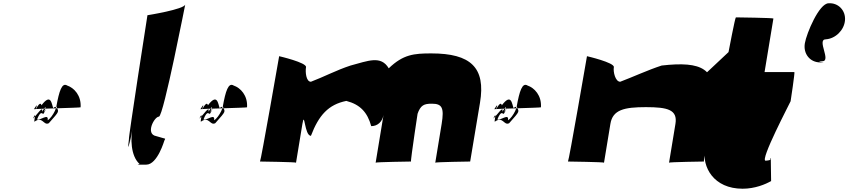

<svg xmlns="http://www.w3.org/2000/svg" viewBox="-20 -986 5178 1172"><path d="M472 -331C469 -328 183 -322 187 -319C221 -374 195 -316 198 -318C229 -377 233 -343 233 -343C292 -421 295 -350 305 -326C346 -361 301 -268 271 -252C278 -298 225 -248 206 -257C231 -319 238 -286 246 -292C280 -353 250 -300 248 -304C276 -367 239 -306 236 -304C247 -349 199 -277 181 -262C206 -316 186 -248 190 -243C241 -280 245 -217 278 -234C349 -314 338 -301 324 -336C341 -430 358 -484 390 -464C432 -450 477 -403 472 -331Z M880 -893C879 -889 762 -136 767 -136C754 -30 776 -139 777 -143C759 -37 790 -209 790 -209C776 -143 777 -34 832 15C804 21 833 19 873 19C942 19 984 -132 983 -127C990 -146 1000 -134 934 -155C865 -167 922 -274 950 -274C978 -274 1116 -989 1111 -959C1106 -929 880 -893 880 -893Z M1488 -331C1485 -328 1199 -322 1203 -319C1237 -374 1211 -316 1214 -318C1245 -377 1249 -343 1249 -343C1308 -421 1311 -350 1321 -326C1362 -361 1317 -268 1287 -252C1294 -298 1241 -248 1222 -257C1247 -319 1254 -286 1262 -292C1296 -353 1266 -300 1264 -304C1292 -367 1255 -306 1252 -304C1263 -349 1215 -277 1197 -262C1222 -316 1202 -248 1206 -243C1257 -280 1261 -217 1294 -234C1365 -314 1354 -301 1340 -336C1357 -430 1374 -484 1406 -464C1448 -450 1493 -403 1488 -331Z M1787 7 1826 -230C1840 -316 1838 -157 1878 -157C1926 -283 1985 -348 2094 -370C2179 -348 2223 -300 2246 -216C2286 -216 2314 -244 2321 -284L2273 7C2274 3 2489 0 2489 0C2484 0 2538 -352 2538 -352C2538 -352 2533 -317 2528 -289C2547 -345 2569 -353 2616 -353C2679 -353 2692 -328 2676 -230L2637 7C2638 3 2850 0 2850 0L2910 -359C2946 -574 2853 -660 2613 -660C2507 -660 2441 -654 2353 -569C2305 -650 2226 -614 2120 -586C2034 -558 1955 -516 1878 -487C1848 -487 1843 -548 1848 -576C1853 -604 1684 -643 1684 -643C1684 -643 1572 0 1567 0C1567 0 1788 3 1787 7Z M3282 -331C3279 -328 2993 -322 2997 -319C3031 -374 3005 -316 3008 -318C3039 -377 3043 -343 3043 -343C3102 -421 3105 -350 3115 -326C3156 -361 3111 -268 3081 -252C3088 -298 3035 -248 3016 -257C3041 -319 3048 -286 3056 -292C3090 -353 3060 -300 3058 -304C3086 -367 3049 -306 3046 -304C3057 -349 3009 -277 2991 -262C3016 -316 2996 -248 3000 -243C3051 -280 3055 -217 3088 -234C3159 -314 3148 -301 3134 -336C3151 -430 3168 -484 3200 -464C3242 -450 3287 -403 3282 -331Z M3667 7 3706 -230C3720 -316 3790 -332 3923 -332C4056 -332 4117 -316 4103 -230L4064 7C4065 3 4277 0 4277 0C4272 0 4326 -352 4326 -352C4362 -567 4264 -614 4019 -586C3933 -558 3843 -516 3766 -487C3736 -487 3722 -548 3727 -576C3732 -604 3563 -643 3563 -643C3563 -643 3452 0 3447 0C3447 0 3668 3 3667 7Z M4654 -5C4614 -1 4805 -363 4806 -368C4807 -373 4833 -546 4829 -546H4647C4653 -580 4701 -873 4701 -873C4702 -877 4477 -880 4472 -880C4467 -880 4428 -672 4427 -668L4297 -546C4272 -546 4223 -377 4223 -377C4223 -377 4325 -373 4324 -368C4323 -363 4279 -79 4283 -79C4264 35 4337 166 4513 166C4588 166 4653 139 4687 119C4688 119 4684 -21 4685 -21C4674 -16 4700 -9 4654 -5Z M4893 -722C4882 -658 4924 -605 4987 -605C5050 -605 4940 -608 4999 -612C5057 -612 4963 -746 5021 -746C5080 -750 5133 -802 5138 -862C5143 -922 5097 -970 5038 -966C4980 -966 4903 -782 4893 -722Z"/></svg>

Font: PlasticEraser
Style: It
Weight: 400
Foundry: Cannot Into Space Fonts
Version: Version 0.43